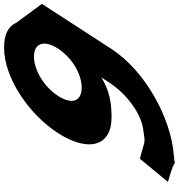

<svg xmlns="http://www.w3.org/2000/svg" viewBox="12 -642 905 970"><g transform="rotate(-90 465.0 -157.5)"><path d="M30.3 238.1C109.8 259.8 124.5 269.7 125.6 273.3C129.7 271.8 141 269.5 168.4 267.3C352.1 252.9 591.2 124 702.5 -47.9L929.9 -398.9L834.1 -528.9C817.4 -567.9 776.6 -589.9 708.6 -589.9C558.6 -589.9 374.6 -467.9 277.4 -317.9C180.3 -167.9 206.9 -46.9 356.9 -46.9C426.9 -46.9 493.4 -56.9 558.6 -98.9L534 -60.9C475 30.1 378.3 100.2 299.4 112.4C215 125.5 249.5 121.5 147.3 96.3ZM465.4 -317.9C511.4 -388.9 596.8 -438.9 663.8 -438.9C729.8 -438.9 750.4 -388.9 704.4 -317.9C659.1 -247.9 576.7 -197.9 507.7 -197.9C435.7 -197.9 420.1 -247.9 465.4 -317.9ZM125.6 273.3C126.4 275.9 120.4 275.2 125.6 273.3Z"/></g></svg>

Font: Hussar
Style: BdWodka
Weight: 700
Foundry: Cannot Into Space Fonts
Version: Version 2.00